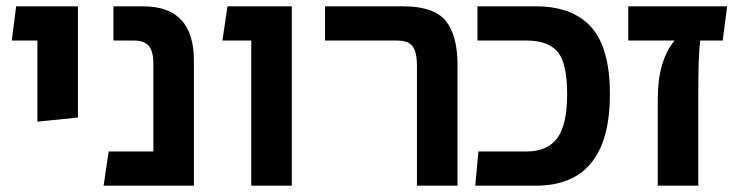

<svg xmlns="http://www.w3.org/2000/svg" viewBox="-20 -586 2341 606"><path d="M98 -202V-458H17L31 -566H226V-215Z M432 -566Q592 -566 592 -395V0H307L323 -108H464V-386Q464 -423 450 -440.5Q436 -458 403 -458H338V-566Z M773 0V-458H682L698 -566H901V0Z M1296 0V-378Q1296 -420 1283 -439Q1270 -458 1232 -458H1006V-566H1253Q1349 -566 1386.5 -520.5Q1424 -475 1424 -381V0Z M1480 0 1490 -108H1643Q1707 -108 1738.5 -149.5Q1770 -191 1770 -289Q1770 -388 1739.5 -423Q1709 -458 1643 -458H1487V-566H1671Q1787 -566 1846 -500.5Q1905 -435 1905 -289Q1905 0 1671 0Z M2275 -566 2261 -458H2190Q2184 -411 2184 -296V0H2056V-274Q2056 -393 2109 -458H1963V-566Z"/></svg>

Font: FiraGO Medium
Style: Regular
Weight: 500
Designer: bBox Type
Foundry: bBox Type GmbH
Version: Version 1.001;PS 001.001;hotconv 1.0.88;makeotf.lib2.5.64775